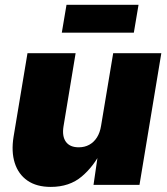

<svg xmlns="http://www.w3.org/2000/svg" viewBox="-20 -752 679 781"><path d="M186.5 8.3Q128.9 8.3 91.8 -17.3Q54.7 -43 40 -89.1Q25.4 -135.3 35.2 -195.8L91.8 -535.6H287.6L238.3 -237.8Q231.9 -197.8 248 -175.3Q264.2 -152.8 300.3 -152.8Q324.2 -152.8 343 -163.1Q361.8 -173.3 374.3 -192.9Q386.7 -212.4 391.1 -240.2L440.4 -535.6H636.2L547.4 0H360.4L380.9 -140.6H393.6Q362.8 -76.7 312.7 -34.2Q262.7 8.3 186.5 8.3ZM543.5 -732.4 524.4 -619.1H231.4L250.5 -732.4Z"/></svg>

Font: Inter 20pt Black
Style: Italic
Weight: 900
Italic angle: -9.3988°
Version: Version 4.001;git-66647c0bb